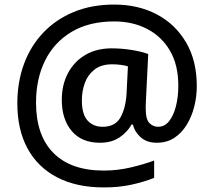

<svg xmlns="http://www.w3.org/2000/svg" viewBox="-20 -734 938 842"><path d="M843 -357Q843 -311 832 -267Q821 -223 799 -187Q777 -151 744.5 -129.5Q712 -108 667 -108Q624 -108 597 -132Q570 -156 563 -188H557Q538 -154 503.5 -131Q469 -108 418 -108Q338 -108 294.5 -159.5Q251 -211 251 -296Q251 -362 278 -413Q305 -464 354 -493Q403 -522 470 -522Q515 -522 560 -514.5Q605 -507 630 -497L620 -294Q619 -278 619 -269.5Q619 -261 619 -258Q619 -210 635.5 -194Q652 -178 673 -178Q702 -178 721.5 -202.5Q741 -227 751.5 -268Q762 -309 762 -358Q762 -449 725.5 -511.5Q689 -574 625.5 -607Q562 -640 481 -640Q370 -640 293.5 -594Q217 -548 177.5 -468Q138 -388 138 -284Q138 -140 214.5 -63Q291 14 435 14Q495 14 552.5 0.5Q610 -13 656 -30V46Q611 64 556 76Q501 88 436 88Q316 88 231 44Q146 0 101 -82.5Q56 -165 56 -281Q56 -374 85 -453Q114 -532 169.5 -590.5Q225 -649 303.5 -681.5Q382 -714 481 -714Q586 -714 667.5 -671Q749 -628 796 -548Q843 -468 843 -357ZM339 -294Q339 -233 364 -205.5Q389 -178 430 -178Q485 -178 508 -218.5Q531 -259 535 -323L541 -443Q529 -447 510.5 -449.5Q492 -452 472 -452Q424 -452 394.5 -429Q365 -406 352 -370Q339 -334 339 -294Z"/></svg>

Font: Noto Sans Tangsa Medium
Style: Regular
Weight: 500
Version: Version 1.504